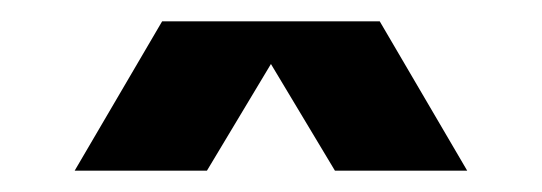

<svg xmlns="http://www.w3.org/2000/svg" viewBox="-20 -740 508 180"><path d="M132 -720H336L418 -580H294L234 -680L174 -580H50Z"/></svg>

Font: Uncut Sans Variable
Style: Regular
Weight: 400
Designer: Kasper Nordkvist
Foundry: UNCUT.wtf
Version: Version 1.303;Glyphs 3.1.2 (3151)